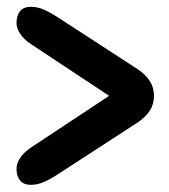

<svg xmlns="http://www.w3.org/2000/svg" viewBox="-20 -616 483 549"><path d="M306.4 -332.5V-351.5L68.5 -194.1Q47 -179.2 37.2 -163.7Q27.3 -148.3 27.3 -134.1Q26.9 -113.9 36.8 -100.7Q46.7 -87.5 69 -87.5Q87.1 -87.5 105.6 -95.6Q124.2 -103.6 150.3 -120.8L373.4 -265.7Q396.1 -280.8 408.2 -299.4Q420.3 -318 420.3 -342Q420.3 -365.8 408.2 -384.4Q396.2 -403.1 373.4 -418.3L150.3 -563.2Q124.2 -580.3 105.6 -588.4Q87.1 -596.5 69 -596.5Q46.7 -596.5 36.8 -583.3Q26.9 -570.1 27.3 -549.9Q27.3 -535.7 37.2 -520.1Q47 -504.4 68.5 -489.9Z"/></svg>

Font: Fraunces 144pt S100 Black
Style: Regular
Weight: 900
Version: Version 1.000